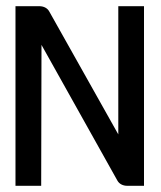

<svg xmlns="http://www.w3.org/2000/svg" viewBox="-20 -600 520 620"><path d="M30 0H113L114 -455L359 -17C365 -6 377 0 391 0H445V-580H362V-166L139 -563C133 -574 121 -580 107 -580H30Z"/></svg>

Font: Charger Pro
Style: Bd
Weight: 700
Designer: Jasper
Foundry: Cannot Into Space Fonts
Version: Version 1.09